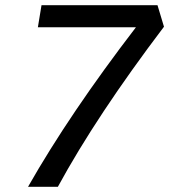

<svg xmlns="http://www.w3.org/2000/svg" viewBox="-20 -720 652 740"><path d="M504 -615H126L140 -700H587L612 -617Q352 -274 203 0H88Q249 -283 504 -615Z"/></svg>

Font: KoHo SemiBold
Style: Italic
Weight: 600
Italic angle: -10°
Version: Version 1.000; ttfautohint (v1.6)